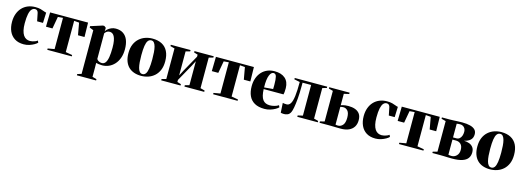

<svg xmlns="http://www.w3.org/2000/svg" viewBox="-1 -1455 7117 2618"><g transform="rotate(15 3558.0 -145.5)"><path d="M248.5 11Q171.5 11 120 -21.5Q68.5 -54 42.5 -111.5Q16.5 -169 16.5 -244.5Q16.5 -307.5 35 -358.5Q53.5 -409.5 87.5 -445.8Q121.5 -482 169 -501.5Q216.5 -521 273.5 -521Q318 -521 347.8 -513Q377.5 -505 398 -496.5Q418.5 -488 434 -486L428.5 -339.5H345.5L324 -446Q321.5 -460.5 315.2 -471.2Q309 -482 299.5 -487.8Q290 -493.5 275 -493.5Q249 -493.5 229.5 -471.5Q210 -449.5 199.5 -400.8Q189 -352 189 -271.5Q189 -213 198.5 -171.8Q208 -130.5 225.5 -104.5Q243 -78.5 267 -66.8Q291 -55 319.5 -55Q334.5 -55 353.8 -59Q373 -63 391.8 -70.8Q410.5 -78.5 423.5 -89L436 -62Q422.5 -47 393.2 -30Q364 -13 326.2 -1Q288.5 11 248.5 11Z M580 0V-19L674 -35.5V-476.5L603 -470.5L572.5 -300H481L485 -502.5H1021L1025 -300H933L902.5 -470.5L831.5 -476.5V-35.5L925.5 -19V0Z M1060 231.5V213L1117 196L1116.5 -420.5L1060 -443.5V-462.5L1227 -516H1247.5L1273 -496L1270.5 -445Q1276 -458.5 1295.8 -476.8Q1315.5 -495 1345 -508.2Q1374.5 -521.5 1408.5 -521.5Q1473 -521.5 1516 -492.2Q1559 -463 1580 -409Q1601 -355 1601 -280.5Q1601 -210 1581 -155.5Q1561 -101 1526.5 -64Q1492 -27 1448.2 -8Q1404.5 11 1357 11Q1329.5 11 1305 7.2Q1280.5 3.5 1270 0L1271 65V196L1331 213V231.5ZM1343.5 -18Q1375.5 -18 1395 -45Q1414.5 -72 1423.2 -125.2Q1432 -178.5 1432 -257Q1432 -315.5 1424.8 -354.2Q1417.5 -393 1405 -415.8Q1392.5 -438.5 1376 -448.2Q1359.5 -458 1341.5 -458Q1319.5 -458 1305.5 -450.2Q1291.5 -442.5 1283.2 -433Q1275 -423.5 1271 -418V-56.5Q1279.5 -39 1300.8 -28.5Q1322 -18 1343.5 -18Z M1660 -244.5Q1660 -316 1682.2 -367.8Q1704.5 -419.5 1742.5 -453.2Q1780.5 -487 1828.5 -503.2Q1876.5 -519.5 1928.5 -519.5Q2006.5 -519.5 2061.5 -490.2Q2116.5 -461 2145.2 -403.8Q2174 -346.5 2174 -262.5Q2174 -191.5 2151.8 -139.5Q2129.5 -87.5 2091.8 -54Q2054 -20.5 2006 -4.2Q1958 12 1906 12Q1849 12 1803.5 -4.2Q1758 -20.5 1726 -52.8Q1694 -85 1677 -133Q1660 -181 1660 -244.5ZM1918 -16Q1946 -16 1963.2 -40Q1980.5 -64 1988.5 -114.8Q1996.5 -165.5 1996.5 -245.5Q1996.5 -298.5 1993.2 -343.5Q1990 -388.5 1981.2 -421.8Q1972.5 -455 1957.2 -473.5Q1942 -492 1919 -492Q1889.5 -492 1871.5 -468Q1853.5 -444 1845.5 -393Q1837.5 -342 1837.5 -260.5Q1837.5 -208 1841 -163.5Q1844.5 -119 1853.2 -85.8Q1862 -52.5 1877.8 -34.2Q1893.5 -16 1918 -16Z M2188 0V-19L2250.5 -35.5V-467L2189 -483.5V-502.5H2467.5V-483.5L2407 -467V-128L2448 -207L2577 -438V-467L2523 -483.5V-502.5H2795V-483.5L2733.5 -467V-35.5L2795.5 -19V0H2516V-19L2577 -35.5V-374.5L2536 -295.5L2407 -64.5V-35.5L2461 -19V0Z M2921 0V-19L3015 -35.5V-476.5L2944 -470.5L2913.5 -300H2822L2826 -502.5H3362L3366 -300H3274L3243.5 -470.5L3172.5 -476.5V-35.5L3266.5 -19V0Z M3647 12Q3561.5 12 3506.8 -19Q3452 -50 3426 -107.2Q3400 -164.5 3400 -242.5Q3400 -307.5 3418.8 -358.5Q3437.5 -409.5 3471.2 -446Q3505 -482.5 3550.8 -501.5Q3596.5 -520.5 3651.5 -520.5Q3747 -520.5 3801 -473.5Q3855 -426.5 3856.5 -337Q3856.5 -303 3854.5 -280.2Q3852.5 -257.5 3848.5 -246.5H3568.5Q3570.5 -194 3579.8 -157.2Q3589 -120.5 3606 -97.8Q3623 -75 3648.2 -64.5Q3673.5 -54 3707 -54Q3735.5 -54 3770.8 -63.2Q3806 -72.5 3827.5 -88.5L3840 -61.5Q3826 -46.5 3796.2 -29.2Q3766.5 -12 3727.8 0Q3689 12 3647 12ZM3568 -270 3693 -280.5Q3693.5 -297 3693.8 -311.8Q3694 -326.5 3694 -343Q3694 -418 3684.2 -455.5Q3674.5 -493 3643 -493Q3627.5 -493 3613.5 -480.5Q3599.5 -468 3588.5 -441.2Q3577.5 -414.5 3572 -372.2Q3566.5 -330 3568 -270Z M3922.5 10.5Q3905 10.5 3894.8 8.5Q3884.5 6.5 3877 4.5L3869 -132Q3879 -129.5 3893.2 -127.8Q3907.5 -126 3924 -126Q3957.5 -126 3978.5 -159.5Q3999.5 -193 4009 -268Q4018.5 -343 4018.5 -467L3938.5 -483.5V-502.5H4397V-483.5L4336.5 -467V-35.5L4398.5 -19V0H4109V-19L4179 -35.5V-468H4058V-420.5Q4058 -319 4051.2 -241.5Q4044.5 -164 4035 -113.8Q4025.5 -63.5 4015.5 -43.5Q3999.5 -10 3974 0.2Q3948.5 10.5 3922.5 10.5Z M4423.5 0V-19L4486 -35.5V-467L4425.5 -483.5V-502.5H4713V-483.5L4640.5 -467V-305.5Q4653.5 -310.5 4668.5 -314.2Q4683.5 -318 4702.8 -320.5Q4722 -323 4745.5 -323Q4799 -323 4840.8 -308Q4882.5 -293 4906.2 -260Q4930 -227 4930 -171Q4930 -116 4905.8 -77.2Q4881.5 -38.5 4835.5 -17.8Q4789.5 3 4724 3Q4712.5 3 4690 2.5Q4667.5 2 4641.2 1.5Q4615 1 4591.5 0.5Q4568 0 4553.5 0ZM4675.5 -27.5Q4715 -27.5 4742.8 -59.8Q4770.5 -92 4770.5 -163Q4770.5 -231.5 4744.8 -260.2Q4719 -289 4684 -289Q4672.5 -289 4660 -287.2Q4647.5 -285.5 4640.5 -282.5V-32Q4646.5 -30 4656 -28.8Q4665.5 -27.5 4675.5 -27.5Z M5213 11Q5136 11 5084.5 -21.5Q5033 -54 5007 -111.5Q4981 -169 4981 -244.5Q4981 -307.5 4999.5 -358.5Q5018 -409.5 5052 -445.8Q5086 -482 5133.5 -501.5Q5181 -521 5238 -521Q5282.5 -521 5312.2 -513Q5342 -505 5362.5 -496.5Q5383 -488 5398.5 -486L5393 -339.5H5310L5288.5 -446Q5286 -460.5 5279.8 -471.2Q5273.5 -482 5264 -487.8Q5254.5 -493.5 5239.5 -493.5Q5213.5 -493.5 5194 -471.5Q5174.5 -449.5 5164 -400.8Q5153.5 -352 5153.5 -271.5Q5153.5 -213 5163 -171.8Q5172.5 -130.5 5190 -104.5Q5207.5 -78.5 5231.5 -66.8Q5255.5 -55 5284 -55Q5299 -55 5318.2 -59Q5337.5 -63 5356.2 -70.8Q5375 -78.5 5388 -89L5400.5 -62Q5387 -47 5357.8 -30Q5328.5 -13 5290.8 -1Q5253 11 5213 11Z M5544.5 0V-19L5638.5 -35.5V-476.5L5567.5 -470.5L5537 -300H5445.5L5449.5 -502.5H5985.5L5989.5 -300H5897.5L5867 -470.5L5796 -476.5V-35.5L5890 -19V0Z M6293 4Q6266 4 6236.8 3Q6207.5 2 6179 1Q6150.5 0 6127.5 0H6016V-19L6078.5 -35.5V-467L6016 -483.5V-502.5H6125.5Q6149.5 -502.5 6180 -504Q6210.5 -505.5 6242.2 -507Q6274 -508.5 6301.5 -508.5Q6368 -508.5 6414 -496.5Q6460 -484.5 6484 -459.8Q6508 -435 6508 -395Q6508 -343.5 6476.2 -314Q6444.5 -284.5 6389 -273Q6432 -272 6466 -258.8Q6500 -245.5 6519.8 -218.2Q6539.5 -191 6539.5 -148Q6539.5 -99.5 6514.8 -65.5Q6490 -31.5 6436 -13.8Q6382 4 6293 4ZM6279.5 -28.5Q6319.5 -28.5 6349.2 -58.5Q6379 -88.5 6379 -140Q6379 -194.5 6351.8 -221Q6324.5 -247.5 6283 -247.5H6233V-34Q6239 -32 6246.2 -31Q6253.5 -30 6262 -29.2Q6270.5 -28.5 6279.5 -28.5ZM6233 -278H6280.5Q6306.5 -278 6324.5 -293.2Q6342.5 -308.5 6351.8 -334.2Q6361 -360 6361 -390.5Q6361 -417.5 6350.5 -436.5Q6340 -455.5 6322 -465.8Q6304 -476 6282 -476Q6267 -476 6255 -474.8Q6243 -473.5 6233 -471.5Z M6585 -244.5Q6585 -316 6607.2 -367.8Q6629.5 -419.5 6667.5 -453.2Q6705.5 -487 6753.5 -503.2Q6801.5 -519.5 6853.5 -519.5Q6931.5 -519.5 6986.5 -490.2Q7041.5 -461 7070.2 -403.8Q7099 -346.5 7099 -262.5Q7099 -191.5 7076.8 -139.5Q7054.5 -87.5 7016.8 -54Q6979 -20.5 6931 -4.2Q6883 12 6831 12Q6774 12 6728.5 -4.2Q6683 -20.5 6651 -52.8Q6619 -85 6602 -133Q6585 -181 6585 -244.5ZM6843 -16Q6871 -16 6888.2 -40Q6905.5 -64 6913.5 -114.8Q6921.5 -165.5 6921.5 -245.5Q6921.5 -298.5 6918.2 -343.5Q6915 -388.5 6906.2 -421.8Q6897.5 -455 6882.2 -473.5Q6867 -492 6844 -492Q6814.5 -492 6796.5 -468Q6778.5 -444 6770.5 -393Q6762.5 -342 6762.5 -260.5Q6762.5 -208 6766 -163.5Q6769.5 -119 6778.2 -85.8Q6787 -52.5 6802.8 -34.2Q6818.5 -16 6843 -16Z"/></g></svg>

Font: Merriweather 144pt ExtraBold
Style: Regular
Weight: 800
Version: Version 2.100